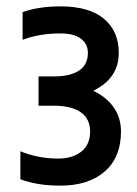

<svg xmlns="http://www.w3.org/2000/svg" viewBox="-20 -703 430 603"><path d="M360 -290Q360 -209 309 -164.5Q258 -120 170 -120Q97 -120 44 -140V-228Q99 -205 163 -205Q208 -205 235.5 -227Q263 -249 263 -290Q263 -330 233.5 -350.5Q204 -371 149 -371H101V-463H149Q201 -463 228.5 -481.5Q256 -500 256 -537Q256 -565 234 -581.5Q212 -598 170 -598Q103 -598 51 -578V-665Q102 -683 170 -683Q260 -683 306.5 -644Q353 -605 353 -537Q353 -457 273 -418Q316 -397 338 -364.5Q360 -332 360 -290Z"/></svg>

Font: Biryani
Style: Bold
Weight: 700
Designer: Dan Reynolds and Mathieu Reguer
Foundry: Dan Reynolds and Mathieu Reguer
Version: Version 1.004; ttfautohint (v1.1) -l 5 -r 5 -G 72 -x 0 -D la